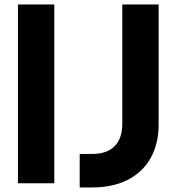

<svg xmlns="http://www.w3.org/2000/svg" viewBox="-20 -820 790 859"><path d="M60.3 -800H222.9V0H60.3ZM336.6 18.6V-131.4H393.3Q458.5 -131.4 492.8 -166.1Q527.1 -200.7 527.1 -266.6V-800H689.7V-263.1Q689.7 -176.5 653.9 -112.9Q618.1 -49.3 551.2 -15.3Q484.3 18.6 393.3 18.6Z"/></svg>

Font: Martian Mono Custom sWd Rg
Style: Regular
Weight: 400
Width: 6
Monospace: yes
Designer: Alex Havermale
Foundry: Evil Martians
Version: Version 1.000